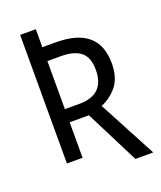

<svg xmlns="http://www.w3.org/2000/svg" viewBox="-148 -808 839 1002"><g transform="rotate(-20 271.0 -307.0)"><path d="M528 100 358 -220Q413 -243 448.5 -288.5Q484 -334 484 -412Q484 -614 247 -614H172V-714H85V0H172V-197H279L429 100ZM172 -537H245Q321 -537 357.5 -507Q394 -477 394 -408Q394 -270 252 -270H172Z"/></g></svg>

Font: Noto Sans UI SemiCondensed
Style: Regular
Weight: 400
Width: 4
Designer: Monotype Design Team
Foundry: Monotype Imaging Inc.
Version: 1.001